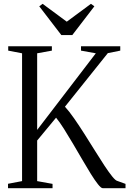

<svg xmlns="http://www.w3.org/2000/svg" viewBox="-20 -985 682 1005"><path d="M22 0V-23L95.5 -37V-706L23 -720V-743H251.5V-720L174.5 -706V-305L481.5 -706L404 -720V-743H609.5V-720L544.5 -707L320 -426.5Q342.5 -402 368.5 -364.5Q394.5 -327 422 -283.8Q449.5 -240.5 476 -197.8Q502.5 -155 526 -119.2Q549.5 -83.5 567.5 -61.2Q585.5 -39 595.5 -37.5L637 -22.5V0H517.5Q509 0 492.8 -20.5Q476.5 -41 455.2 -75.2Q434 -109.5 410 -150.8Q386 -192 361.8 -233.2Q337.5 -274.5 314.8 -310.5Q292 -346.5 273.5 -369L174.5 -249.5V-37L255 -22.5V0ZM301 -801.5 185.5 -952 203 -965 329.5 -871.5 456 -965 474 -952 358.5 -801.5Z"/></svg>

Font: Merriweather 120pt Light
Style: Regular
Weight: 300
Version: Version 2.100